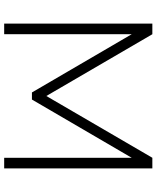

<svg xmlns="http://www.w3.org/2000/svg" viewBox="65 -815 750 920"><g transform="rotate(90 440.0 -355.0)"><path d="M736 0V-611L457 -133H423L144 -611V0H93V-710H144L440 -202L736 -710H787V0Z"/></g></svg>

Font: Raleway Light
Style: Regular
Weight: 300
Designer: Matt McInerney, Pablo Impallari, Rodrigo Fuenzalida
Foundry: Matt McInerney, Pablo Impallari, Rodrigo Fuenzalida
Version: Version 4.026